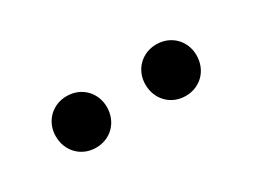

<svg xmlns="http://www.w3.org/2000/svg" viewBox="-27 -798 488 371"><g transform="rotate(-30 217.0 -612.5)"><path d="M117 -555C150 -555 174 -580 174 -613C174 -645 150 -670 117 -670C84 -670 60 -645 60 -613C60 -580 84 -555 117 -555ZM260 -613C260 -580 284 -555 317 -555C350 -555 374 -580 374 -613C374 -645 350 -670 317 -670C284 -670 260 -645 260 -613Z"/></g></svg>

Font: MV Cash
Style: Regular
Weight: 400
Designer: Rodrigo Fuenzalida
Foundry: fragTYPE
Version: Version 1.100;Glyphs 3.1.2 (3151)